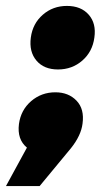

<svg xmlns="http://www.w3.org/2000/svg" viewBox="-28 -519 340 649"><path d="M-7.8 109.9 63 -20Q29.3 -47.9 36.1 -100.1Q42.5 -147 77.1 -177Q111.8 -207 159.2 -207Q203.6 -207 230.7 -178.7Q257.8 -150.4 251 -101.1Q246.1 -61 211.9 -18.1L106 109.9ZM76.2 -392.1Q82.5 -439.5 116.7 -469.2Q150.9 -499 198.2 -499Q246.1 -499 272 -469.2Q297.9 -439.5 291 -392.1Q284.7 -344.2 250.2 -314.2Q215.8 -284.2 168 -284.2Q120.6 -284.2 95.2 -314.2Q69.8 -344.2 76.2 -392.1Z"/></svg>

Font: Trueno UltraBlack
Style: Italic
Weight: 950
Designer: Julieta Ulanovsky
Foundry: Julieta Ulanovsky
Version: Version 3.001b | FøM Fix